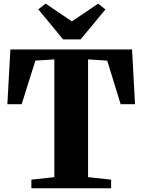

<svg xmlns="http://www.w3.org/2000/svg" viewBox="-20 -1008 762 1028"><path d="M271 -59.5V-690L169.5 -683.5L96 -450H19.5L35.5 -743H687L703 -450H626L554 -683.5L451.5 -690V-59.5L575 -46V0H148V-46ZM318 -797 185 -958 224.5 -988.5 365 -893.5 505.5 -988.5 544.5 -957.5 411.5 -797Z"/></svg>

Font: Merriweather 72pt Black
Style: Regular
Weight: 900
Version: Version 2.100